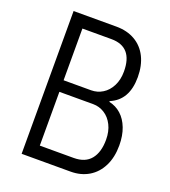

<svg xmlns="http://www.w3.org/2000/svg" viewBox="-142 -888 879 991"><g transform="rotate(20 297.5 -392.0)"><path d="M91.3 -784.2H326.2Q385.7 -784.2 429.4 -758.8Q473.1 -733.4 496.3 -686.5Q519.5 -639.6 519.5 -576.2Q519.5 -450.2 425.3 -411.1V-406.7Q462.4 -398.9 490.5 -373.8Q518.6 -348.6 534.4 -307.6Q550.3 -266.6 550.3 -212.4Q550.3 -147.5 526.4 -99.4Q502.4 -51.3 459.5 -25.6Q416.5 0 360.4 0H91.3ZM315.9 -430.7Q350.1 -430.7 378.9 -448.5Q407.7 -466.3 425 -500.2Q442.4 -534.2 442.4 -579.6Q442.4 -714.8 324.2 -714.8H165V-430.7ZM351.1 -71.8Q414.1 -71.8 445.1 -110.1Q476.1 -148.4 476.1 -217.3Q476.1 -262.7 459 -296.9Q441.9 -331.1 413.1 -349.1Q384.3 -367.2 351.1 -367.2H165V-71.8Z"/></g></svg>

Font: Decalotype Light
Style: Regular
Weight: 300
Designer: Alfredo Marco Pradil
Foundry: Alfredo Marco Pradil
Version: Version 1.0